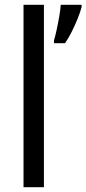

<svg xmlns="http://www.w3.org/2000/svg" viewBox="-20 -780 360 800"><path d="M163 0H78V-760H163ZM320 -751Q315 -731 304 -703.5Q293 -676 279 -648Q265 -620 251 -600H205V-612Q210 -628 216 -655.5Q222 -683 227 -712Q232 -741 233 -760H320Z"/></svg>

Font: Noto Sans Tamil SemiCondensed
Style: Regular
Weight: 400
Width: 4
Designer: Jelle Bosma - Monotype Design Team
Foundry: Monotype Imaging Inc.
Version: Version 2.004; ttfautohint (v1.8.4.7-5d5b)